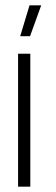

<svg xmlns="http://www.w3.org/2000/svg" viewBox="-20 -702 209 722"><path d="M48 0V-500H94V0ZM93 -566H56L91 -682H135Z"/></svg>

Font: Sulphur Point Light
Style: Regular
Weight: 300
Designer: Noponies / Dale Sattler
Foundry: Noponies
Version: Version 1.000; ttfautohint (v1.8)